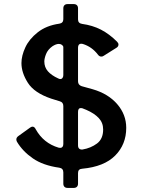

<svg xmlns="http://www.w3.org/2000/svg" viewBox="-20 -837 701 940"><path d="M383 -11Q362 -10 362 10V62Q362 72 356.5 77.5Q351 83 341 83H311Q301 83 295.5 77.5Q290 72 290 62V7Q290 -13 270 -16Q191 -27 141 -61.5Q91 -96 63 -143Q60 -149 60 -154Q60 -164 70 -171L127 -212Q134 -217 139 -217Q149 -217 155 -204Q193 -136 267 -114Q270 -113 275 -113Q282 -113 286 -118Q290 -123 290 -132V-318Q290 -336 273 -341L231 -354Q148 -382 116.5 -431.5Q85 -481 85 -528Q85 -564 104 -605Q123 -646 165 -679Q207 -712 270 -721Q290 -724 290 -743V-796Q290 -806 295.5 -811.5Q301 -817 311 -817H341Q351 -817 356.5 -811.5Q362 -806 362 -796V-742Q362 -723 382 -720Q433 -713 474 -692Q515 -671 553 -633Q560 -626 560 -619Q560 -609 550 -603L488 -564Q483 -560 476 -560Q466 -560 459 -570Q430 -608 385 -622Q382 -623 377 -623Q370 -623 366 -618Q362 -613 362 -604V-439Q362 -421 380 -415L434 -400Q510 -378 554 -327Q598 -276 598 -211Q598 -130 544 -75.5Q490 -21 383 -11ZM265 -453Q271 -450 275 -450Q282 -450 286 -455.5Q290 -461 290 -469V-606Q290 -612 283.5 -617Q277 -622 268 -622Q254 -622 236 -610Q214 -594 205.5 -572.5Q197 -551 197 -536Q197 -508 214.5 -488Q232 -468 265 -453ZM376 -308Q362 -308 362 -289V-125Q362 -114 368 -109Q374 -104 384 -105Q425 -112 455 -134.5Q485 -157 485 -203Q485 -236 463.5 -259Q442 -282 403 -299Q387 -306 383 -307Q380 -308 376 -308Z"/></svg>

Font: Shippori Antique B1
Style: Regular
Weight: 400
Designer: FONTDASU
Foundry: FONTDASU / Google Inc. / but / Adobe
Version: Version 2.001